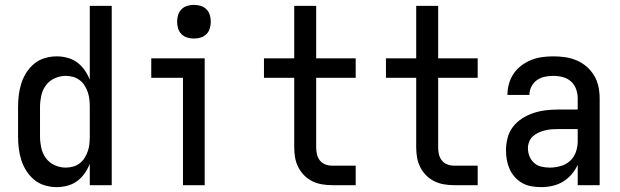

<svg xmlns="http://www.w3.org/2000/svg" viewBox="-20 -759 2540 787"><path d="M213 8Q188 8 164 1Q140 -6 121 -21.5Q102 -37 88.5 -58Q75 -79 67.5 -102.5Q60 -126 57 -150.5Q54 -175 54 -200V-320Q54 -345 57 -369.5Q60 -394 67.5 -417.5Q75 -441 88.5 -462Q102 -483 121 -498.5Q140 -514 164 -521Q188 -528 213 -528Q235 -528 257 -522Q279 -516 296.5 -503Q314 -490 327 -471.5Q340 -453 348 -432V-735H438V0H348V-88Q340 -67 327 -48.5Q314 -30 296.5 -17Q279 -4 257 2Q235 8 213 8ZM249 -72Q264 -72 279 -76Q294 -80 306.5 -89.5Q319 -99 327 -112Q335 -125 340 -139.5Q345 -154 346.5 -169.5Q348 -185 348 -200V-320Q348 -335 346.5 -350.5Q345 -366 340 -380.5Q335 -395 327 -408Q319 -421 306.5 -430.5Q294 -440 279 -444Q264 -448 249 -448Q226 -448 204 -438Q182 -428 168 -409Q154 -390 149 -366.5Q144 -343 144 -320V-200Q144 -177 149 -153.5Q154 -130 168 -111Q182 -92 204 -82Q226 -72 249 -72Z M730 0V-440H600V-520H819V0ZM775 -601Q761 -601 747.5 -605Q734 -609 724 -619Q714 -629 710 -642.5Q706 -656 706 -670Q706 -684 710 -697.5Q714 -711 724 -721Q734 -731 747.5 -735Q761 -739 775 -739Q789 -739 802.5 -735Q816 -731 826 -721Q836 -711 840 -697.5Q844 -684 844 -670Q844 -656 840 -642.5Q836 -629 826 -619Q816 -609 802.5 -605Q789 -601 775 -601Z M1341 0Q1320 0 1299.5 -3.5Q1279 -7 1260.5 -16Q1242 -25 1227 -40Q1212 -55 1202.5 -74Q1193 -93 1189.5 -113.5Q1186 -134 1186 -155V-440H1062V-520H1186V-735H1276V-520H1438V-440H1276V-155Q1276 -141 1279 -127Q1282 -113 1291 -101.5Q1300 -90 1313.5 -85Q1327 -80 1341 -80H1438V0Z M1841 0Q1820 0 1799.5 -3.5Q1779 -7 1760.5 -16Q1742 -25 1727 -40Q1712 -55 1702.5 -74Q1693 -93 1689.5 -113.5Q1686 -134 1686 -155V-440H1562V-520H1686V-735H1776V-520H1938V-440H1776V-155Q1776 -141 1779 -127Q1782 -113 1791 -101.5Q1800 -90 1813.5 -85Q1827 -80 1841 -80H1938V0Z M2197 8Q2178 8 2158 4.5Q2138 1 2121 -8.5Q2104 -18 2090.5 -33Q2077 -48 2069 -66Q2061 -84 2057.5 -103.5Q2054 -123 2054 -143Q2054 -168 2060.5 -193.5Q2067 -219 2083 -239.5Q2099 -260 2121 -274Q2143 -288 2167.5 -296Q2192 -304 2217.5 -307Q2243 -310 2269 -310H2348V-355Q2348 -375 2341.5 -393.5Q2335 -412 2320.5 -425Q2306 -438 2287 -443Q2268 -448 2249 -448Q2231 -448 2213.5 -444.5Q2196 -441 2181.5 -431Q2167 -421 2158.5 -404.5Q2150 -388 2150 -370H2060V-371Q2060 -394 2066.5 -416.5Q2073 -439 2086 -458Q2099 -477 2118 -491Q2137 -505 2158.5 -513.5Q2180 -522 2202.5 -525Q2225 -528 2249 -528Q2273 -528 2297 -524.5Q2321 -521 2343.5 -511.5Q2366 -502 2384.5 -486Q2403 -470 2415.5 -449Q2428 -428 2433 -404Q2438 -380 2438 -355V0H2348V-83Q2338 -62 2322.5 -44Q2307 -26 2287 -14Q2267 -2 2244 3Q2221 8 2197 8ZM2233 -72Q2255 -72 2277 -78Q2299 -84 2316 -99Q2333 -114 2340.5 -136Q2348 -158 2348 -180V-230H2269Q2255 -230 2241 -229Q2227 -228 2213.5 -224.5Q2200 -221 2187.5 -215.5Q2175 -210 2164.5 -200.5Q2154 -191 2149 -178Q2144 -165 2144 -151Q2144 -134 2150.5 -118Q2157 -102 2169.5 -91Q2182 -80 2199 -76Q2216 -72 2233 -72Z"/></svg>

Font: Iosevka SS10 Medium
Style: Regular
Weight: 500
Monospace: yes
Designer: Belleve Invis
Foundry: Belleve Invis
Version: Version 28.0.6; ttfautohint (v1.8.4)